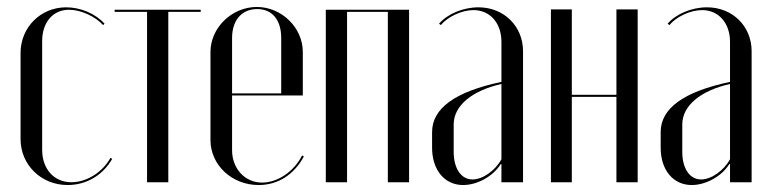

<svg xmlns="http://www.w3.org/2000/svg" viewBox="-20 -523 2209 551"><path d="M39 -371V-124C39 -50 98 8 174 8C228 8 275 -20 302 -67L297 -70C274 -28 228 0 185 0C135 0 101 -38 101 -93V-405C101 -459 132 -495 178 -495C212 -495 253 -476 276 -451L280 -455C254 -484 211 -502 170 -502C96 -502 39 -444 39 -371Z M556 -495H309V-489H402V0H463V-489H556Z M584 -374V-121C584 -50 645 8 722 8C778 8 824 -22 852 -74L847 -77C824 -31 777 1 732 1C683 1 646 -39 646 -92V-249H849V-374C849 -443 789 -503 717 -503C645 -503 584 -443 584 -374ZM646 -255V-414C646 -465 674 -497 718 -497C761 -497 787 -466 787 -414V-255Z M915 -495V0H976V-489H1093V0H1154V-495Z M1220 -99C1220 -35 1256 8 1309 8C1350 8 1395 -17 1417 -52H1419V0H1481V-376C1481 -448 1426 -502 1353 -502C1309 -502 1264 -483 1240 -455L1245 -451C1265 -475 1305 -494 1339 -494C1386 -494 1419 -457 1419 -403V-288C1286 -260 1220 -212 1220 -144ZM1336 -8C1303 -8 1282 -40 1282 -87V-166C1282 -220 1335 -263 1419 -282V-66C1401 -33 1365 -8 1336 -8Z M1561 -496V0H1621V-245H1749V0H1810V-496H1749V-251H1621V-496Z M1876 -99C1876 -35 1912 8 1965 8C2006 8 2051 -17 2073 -52H2075V0H2137V-376C2137 -448 2082 -502 2009 -502C1965 -502 1920 -483 1896 -455L1901 -451C1921 -475 1961 -494 1995 -494C2042 -494 2075 -457 2075 -403V-288C1942 -260 1876 -212 1876 -144ZM1992 -8C1959 -8 1938 -40 1938 -87V-166C1938 -220 1991 -263 2075 -282V-66C2057 -33 2021 -8 1992 -8Z"/></svg>

Font: Moniqa Display
Style: Regular
Weight: 400
Designer: Rajesh Rajput
Foundry: Rajesh Rajput
Version: Version 1.000